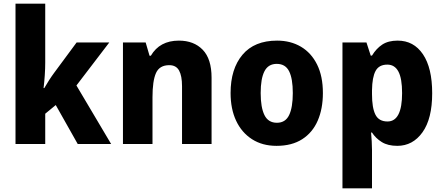

<svg xmlns="http://www.w3.org/2000/svg" viewBox="-20 -780 2402 1040"><path d="M225 -441Q225 -409 222.5 -372Q220 -335 216 -303H220Q230 -321 245.5 -345Q261 -369 273 -385L395 -550H572L394 -317L582 0H401L282 -211L225 -164V0H64V-760H225Z M949 -560Q1030 -560 1078 -510.5Q1126 -461 1126 -359V0H966V-313Q966 -369 950 -398Q934 -427 897 -427Q844 -427 825 -384.5Q806 -342 806 -253V0H646V-550H769L790 -478H797Q845 -560 949 -560Z M1729 -276Q1729 -191 1701 -126.5Q1673 -62 1617 -26Q1561 10 1478 10Q1401 10 1345 -26Q1289 -62 1259 -126Q1229 -190 1229 -276Q1229 -407 1293.5 -483.5Q1358 -560 1481 -560Q1554 -560 1610 -527Q1666 -494 1697.5 -430.5Q1729 -367 1729 -276ZM1392 -276Q1392 -198 1412.5 -156.5Q1433 -115 1480 -115Q1526 -115 1546 -156.5Q1566 -198 1566 -276Q1566 -354 1546 -394Q1526 -434 1479 -434Q1433 -434 1412.5 -394Q1392 -354 1392 -276Z M2134 -560Q2221 -560 2271 -486Q2321 -412 2321 -275Q2321 -137 2268.5 -63.5Q2216 10 2132 10Q2081 10 2048 -10.5Q2015 -31 1995 -62H1990Q1992 -38 1993.5 -14.5Q1995 9 1995 32V240H1835V-550H1965L1988 -479H1995Q2018 -517 2050.5 -538.5Q2083 -560 2134 -560ZM2078 -430Q2033 -430 2014.5 -396Q1996 -362 1995 -291V-270Q1995 -196 2013.5 -159Q2032 -122 2079 -122Q2158 -122 2158 -276Q2158 -355 2138 -392.5Q2118 -430 2078 -430Z"/></svg>

Font: Noto Sans Hebrew SemiCondensed ExtraBold
Style: Regular
Weight: 800
Width: 4
Designer: Monotype Design Team
Foundry: Monotype Imaging Inc.
Version: Version 2.004; ttfautohint (v1.8.4.7-5d5b)